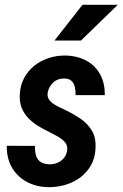

<svg xmlns="http://www.w3.org/2000/svg" viewBox="-20 -770 511 800"><path d="M259.8 -143.6Q262.7 -164.1 250.2 -178Q237.8 -191.9 219.7 -201.9Q201.7 -211.9 187 -219.2Q161.1 -231.4 137.9 -245.8Q114.7 -260.3 97.2 -278.8Q79.6 -297.4 70.1 -321.3Q60.5 -345.2 62.5 -377.4Q64.5 -415 80.6 -445.1Q96.7 -475.1 123 -496.1Q149.4 -517.1 182.9 -528.1Q216.3 -539.1 252.4 -538.6Q302.2 -537.6 339.6 -517.3Q377 -497.1 397.2 -460.2Q417.5 -423.3 416.5 -373.5H294.9Q295.4 -391.1 292 -407Q288.6 -422.9 277.6 -433.1Q266.6 -443.4 246.1 -442.9Q228 -442.9 214.1 -435.1Q200.2 -427.2 190.9 -413.8Q181.6 -400.4 178.7 -383.3Q176.3 -368.7 182.9 -357.7Q189.5 -346.7 200.9 -338.6Q212.4 -330.6 225.3 -324.2Q238.3 -317.9 248.5 -313.5Q285.2 -295.9 315.7 -275.1Q346.2 -254.4 363.5 -224.6Q380.9 -194.8 377.9 -149.9Q376 -110.4 358.4 -80.1Q340.8 -49.8 313 -29.5Q285.2 -9.3 250.2 0.7Q215.3 10.7 178.2 9.8Q127.9 8.3 89.1 -13.7Q50.3 -35.6 28.8 -73.7Q7.3 -111.8 8.3 -162.6L125.5 -162.1Q125 -140.6 129.9 -123Q134.8 -105.5 148.4 -95.7Q162.1 -85.9 186.5 -85.4Q204.6 -85.4 220.2 -92Q235.8 -98.6 246.3 -111.6Q256.8 -124.5 259.8 -143.6ZM207 -601.1 323.7 -750H470.7L317.4 -601.1Z"/></svg>

Font: Roboto Condensed SemiBold
Style: Italic
Weight: 600
Italic angle: -12°
Designer: Christian Robertson
Foundry: Google
Version: Version 3.008; 2023